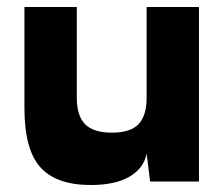

<svg xmlns="http://www.w3.org/2000/svg" viewBox="-20 -520 640 550"><path d="M550 -500H400V-80L410 0H550ZM400 -80V-240Q400 -189 377 -164.5Q354 -140 300 -140Q248 -140 224 -164Q200 -188 200 -240V-500H50V-210Q50 -92 95.5 -41Q141 10 240 10Q310 10 351 -14Q392 -38 400 -80Z"/></svg>

Font: Millimetre
Style: Bold
Weight: 800
Designer: Jérémy Landes
Version: Version 1.0